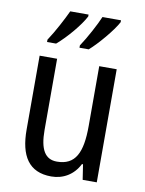

<svg xmlns="http://www.w3.org/2000/svg" viewBox="-87 -827 678 898"><g transform="rotate(10 252.5 -378.0)"><path d="M414 -757V-766H326C312 -732 274 -660 245 -617V-606H289C329 -641 392 -715 414 -757ZM260 -757V-766H173C156 -729 121 -662 91 -617V-606H134C181 -646 238 -714 260 -757ZM434 -537H351V-253C351 -126 321 -63 233 -63C177 -63 151 -106 151 -199V-537H68V-186C68 -62 112 10 219 10C275 10 324 -18 351 -72H356L367 0H434Z"/></g></svg>

Font: Noto Sans Lao Looped Condensed
Style: Regular
Weight: 400
Width: 3
Designer: Mark Frömberg, Ben Mitchell
Foundry: The Fontpad Ltd
Version: Version 1.002